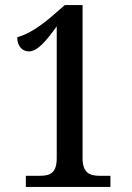

<svg xmlns="http://www.w3.org/2000/svg" viewBox="-20 -738 520 758"><path d="M82 0H416V-44H374C333 -44 306 -56 306 -114V-718H236L177 -667C119 -619 82 -601 48 -591C48 -557 67 -535 94 -535C128 -535 162 -576 204 -634V-114C204 -53 176 -44 137 -44H82Z"/></svg>

Font: Noto Serif Devanagari Condensed Medium
Style: Regular
Weight: 500
Width: 3
Designer: Universal Thirst, Indian Type Foundry and the Monotype Design Team
Foundry: Monotype Imaging Inc.
Version: Version 2.004